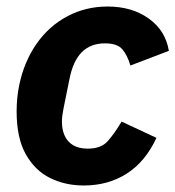

<svg xmlns="http://www.w3.org/2000/svg" viewBox="-20 -557 538 589"><path d="M237 12Q180 12 133.5 -11Q87 -34 59 -84Q31 -134 31 -215Q31 -236 33 -256.5Q35 -277 39 -296Q54 -368 92 -422.5Q130 -477 186.5 -507Q243 -537 310 -537Q385 -537 436.5 -500Q488 -463 498 -401L380 -356Q371 -387 355.5 -405.5Q340 -424 302 -424Q258 -424 231 -397Q204 -370 193 -314L175 -225Q173 -215 171.5 -204.5Q170 -194 170 -183Q170 -159 178.5 -140.5Q187 -122 204.5 -111.5Q222 -101 249 -101Q290 -101 310.5 -124Q331 -147 353 -184L460 -134Q426 -61 369 -24.5Q312 12 237 12Z"/></svg>

Font: IBM Plex Sans Var
Style: Italic
Weight: 400
Italic angle: -11.31°
Designer: Mike Abbink, Paul van der Laan, Pieter van Rosmalen
Foundry: Bold Monday
Version: Version 1.001